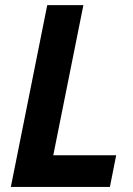

<svg xmlns="http://www.w3.org/2000/svg" viewBox="-20 -740 525 760"><path d="M167 -719.7H310.1L190.9 -125.5H439.9L415 0H22.9Z"/></svg>

Font: Reddit Sans Chocolate
Style: Bold Italic
Weight: 700
Italic angle: -11.25°
Designer: Stephen Hutchings
Version: Version 1.013